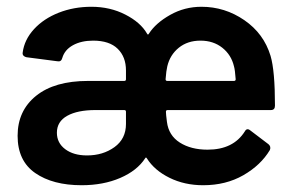

<svg xmlns="http://www.w3.org/2000/svg" viewBox="-20 -539 876 567"><path d="M32 -138Q32 -212 86.5 -256Q141 -300 240 -300H347Q352 -300 352 -305V-331Q352 -371 327.5 -395Q303 -419 255 -419Q220 -419 195.5 -405.5Q171 -392 164 -368Q161 -356 150 -358L58 -370Q53 -371 49.5 -374.5Q46 -378 47 -384Q52 -422 80.5 -453Q109 -484 153.5 -501.5Q198 -519 250 -519Q305 -519 350 -496Q395 -473 414 -440Q417 -434 420 -440Q440 -471 482.5 -495Q525 -519 575 -519Q644 -519 701.5 -479.5Q759 -440 779 -374Q792 -330 792 -227Q792 -214 780 -214H475Q470 -214 470 -209Q470 -202 473 -179Q478 -139 511 -118Q544 -97 593 -97Q669 -97 703 -151Q709 -162 719 -154L773 -113Q781 -106 777 -96Q750 -51 698.5 -21.5Q647 8 580 8Q525 8 480.5 -14Q436 -36 414 -71Q411 -76 409 -72Q385 -35 335 -13.5Q285 8 221 8Q136 8 84 -28Q32 -64 32 -138ZM474 -300H671Q676 -300 676 -305Q674 -333 671 -343Q663 -377 636.5 -398Q610 -419 572 -419Q534 -419 508 -398Q482 -377 474 -343Q471 -331 469 -305Q469 -300 474 -300ZM352 -173V-209Q352 -214 347 -214H262Q209 -214 178.5 -197Q148 -180 148 -147Q148 -117 172.5 -98.5Q197 -80 237 -80Q284 -80 318 -104.5Q352 -129 352 -173Z"/></svg>

Font: Amber EN SemiBold
Style: Regular
Weight: 600
Designer: Jeremy Tribby
Foundry: Tribby Type
Version: Version 1.408 November 24, 2021